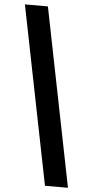

<svg xmlns="http://www.w3.org/2000/svg" viewBox="-65 -837 518 1073"><g transform="rotate(5 194.5 -300.0)"><path d="M359 200H230L30 -800H159Z"/></g></svg>

Font: Big Shoulders Display Thin ExtraBold
Style: Regular
Weight: 800
Version: Version 2.002